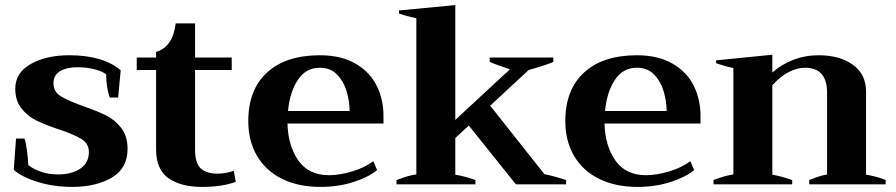

<svg xmlns="http://www.w3.org/2000/svg" viewBox="-20 -724 3518 754"><path d="M34 -57 43 -180H76Q82 -163 86 -132.5Q90 -102 91 -76Q110 -60 141 -49.5Q172 -39 208 -39Q261 -39 295 -61.5Q329 -84 329 -127Q329 -160 300 -178Q271 -196 211 -216Q157 -234 122.5 -251Q88 -268 64 -298.5Q40 -329 40 -376Q40 -438 100.5 -472.5Q161 -507 252 -507Q385 -507 454 -448L444 -341H411Q397 -381 397 -432Q380 -445 349 -452.5Q318 -460 284 -460Q242 -460 216 -444.5Q190 -429 190 -397Q190 -364 218 -346.5Q246 -329 307 -307Q362 -288 397 -270.5Q432 -253 456.5 -221Q481 -189 481 -139Q481 -63 419 -26.5Q357 10 264 10Q192 10 129.5 -9Q67 -28 34 -57Z M906 -10Q853 10 773 10Q691 10 642 -24Q593 -58 593 -137V-449H517V-498H593V-520Q659 -540 670 -632H746V-498H890V-449H746V-137Q746 -82 769 -62Q792 -42 833 -42Q865 -42 898 -53Z M1486 -239H1109Q1111 -152 1151.5 -94Q1192 -36 1272 -36Q1313 -36 1362 -50.5Q1411 -65 1446 -91L1461 -56Q1427 -28 1367.5 -9Q1308 10 1239 10Q1151 10 1087 -22Q1023 -54 989 -112.5Q955 -171 955 -248Q955 -372 1029 -439.5Q1103 -507 1236 -507Q1319 -507 1375.5 -474.5Q1432 -442 1459 -388Q1486 -334 1486 -268ZM1353 -288Q1353 -325 1341.5 -364.5Q1330 -404 1304 -431Q1278 -458 1236 -458Q1181 -458 1149.5 -410Q1118 -362 1111 -288Z M2203 -17V0H2006L1821 -231L1768 -182V-38Q1805 -32 1847 -17V0H1537V-17Q1542 -19 1567 -27.5Q1592 -36 1615 -39V-652Q1574 -661 1547 -671V-683L1768 -704V-253L1962 -433Q1977 -445 1982 -452L1962 -459Q1920 -473 1903 -481V-498H2153V-481Q2130 -470 2056 -449L1905 -309L2118 -40Q2158 -32 2203 -17Z M2731 -239H2354Q2356 -152 2396.5 -94Q2437 -36 2517 -36Q2558 -36 2607 -50.5Q2656 -65 2691 -91L2706 -56Q2672 -28 2612.5 -9Q2553 10 2484 10Q2396 10 2332 -22Q2268 -54 2234 -112.5Q2200 -171 2200 -248Q2200 -372 2274 -439.5Q2348 -507 2481 -507Q2564 -507 2620.5 -474.5Q2677 -442 2704 -388Q2731 -334 2731 -268ZM2598 -288Q2598 -325 2586.5 -364.5Q2575 -404 2549 -431Q2523 -458 2481 -458Q2426 -458 2394.5 -410Q2363 -362 2356 -288Z M3458 -17V0H3158V-17Q3196 -33 3228 -39V-360Q3228 -458 3141 -458Q3112 -458 3078.5 -441.5Q3045 -425 3013 -389V-38Q3048 -32 3091 -17V0H2782V-17Q2825 -34 2860 -39V-457Q2829 -463 2792 -476V-487L3013 -509V-439Q3047 -470 3094 -488.5Q3141 -507 3195 -507Q3278 -507 3329.5 -469.5Q3381 -432 3381 -365V-38Q3429 -30 3458 -17Z"/></svg>

Font: Trirong Bold
Style: Regular
Weight: 700
Designer: Katatrad Team
Foundry: CadsonDemak
Version: Version 1.000